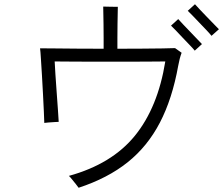

<svg xmlns="http://www.w3.org/2000/svg" viewBox="-20 -837 1053 906"><path d="M351 49Q348 44 338.5 32.5Q329 21 319.5 9Q310 -3 305 -7Q508 -63 616.5 -196.5Q725 -330 760 -547Q740 -547 700.5 -546.5Q661 -546 610 -546Q559 -546 503.5 -546Q448 -546 396 -546Q344 -546 302.5 -546.5Q261 -547 238 -547Q239 -526 241.5 -486Q244 -446 247.5 -400.5Q251 -355 253.5 -317Q256 -279 257 -262Q252 -262 237.5 -261Q223 -260 208.5 -259Q194 -258 189 -257Q189 -273 187 -309Q185 -345 183 -390.5Q181 -436 178 -481Q175 -526 173 -560.5Q171 -595 169 -609Q192 -609 238 -608.5Q284 -608 344 -607.5Q404 -607 469 -607Q469 -627 469 -658.5Q469 -690 468.5 -723Q468 -756 467.5 -779.5Q467 -803 467 -806Q472 -806 487 -805.5Q502 -805 517.5 -805Q533 -805 536 -805Q536 -802 535.5 -778.5Q535 -755 534.5 -722.5Q534 -690 534 -658Q534 -626 534 -607Q595 -607 650 -607.5Q705 -608 746.5 -608.5Q788 -609 806 -610Q808 -608 821.5 -599Q835 -590 837 -588Q827 -561 821 -527Q793 -371 734.5 -258.5Q676 -146 582 -71Q488 4 351 49ZM978 -668Q971 -677 955.5 -693.5Q940 -710 922 -728.5Q904 -747 889 -763Q874 -779 866 -786L900 -817Q908 -808 923 -792Q938 -776 956 -757.5Q974 -739 989.5 -723Q1005 -707 1013 -699ZM899 -598Q892 -607 876.5 -623Q861 -639 843 -658Q825 -677 810 -693Q795 -709 787 -716L821 -747Q829 -738 844 -722Q859 -706 877 -687.5Q895 -669 910 -653Q925 -637 933 -629Z"/></svg>

Font: Zen Kaku Gothic Antique
Style: Regular
Weight: 400
Designer: Yoshimichi Ohira
Foundry: Positype
Version: Version 1.001